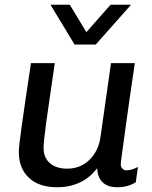

<svg xmlns="http://www.w3.org/2000/svg" viewBox="-20 -776 640 806"><path d="M220 10Q143 10 101 -30Q59 -70 59 -138Q59 -151 62 -177Q65 -203 71 -245.5Q77 -288 86.5 -353.5Q96 -419 110 -511H210Q197 -419 187.5 -356.5Q178 -294 173 -254.5Q168 -215 165.5 -192Q163 -169 163 -155Q163 -114 189.5 -91Q216 -68 262 -68Q318 -68 356 -105.5Q394 -143 402 -202L446 -511H546Q535 -437 524.5 -364.5Q514 -292 506 -232Q498 -172 492.5 -133.5Q487 -95 487 -87Q487 -75 494 -68Q501 -61 511 -61Q532 -61 559 -75L550 -11Q534 -1 515 4.5Q496 10 472 10Q431 10 410 -11.5Q389 -33 388 -70Q372 -48 348.5 -30Q325 -12 292.5 -1Q260 10 220 10ZM530 -756 382 -589H293L192 -756H273L365 -604H310L444 -756Z"/></svg>

Font: Chivo Mono
Style: Italic
Weight: 400
Italic angle: -8.05°
Monospace: yes
Version: Version 1.008